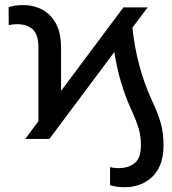

<svg xmlns="http://www.w3.org/2000/svg" viewBox="-20 -558 691 771"><path d="M636.7 25.9Q636.7 107.4 592.8 150.6Q548.8 193.8 479.5 193.8Q447.8 193.8 421.9 185.5V112.8Q436 117.2 456.1 117.2Q496.6 117.2 521.2 96.7Q545.9 76.2 545.9 25.9Q545.9 -8.8 538.1 -37.8Q530.3 -66.9 505.4 -121.6Q459 -223.6 439 -349.1L178.2 0H81.1L134.3 -71.3V-367.7Q134.3 -418.9 111.6 -439.9Q88.9 -460.9 48.3 -460.9Q29.8 -460.9 15.1 -456.5L14.6 -529.3Q41 -537.6 71.3 -537.6Q140.6 -537.6 182.9 -493.9Q225.1 -450.2 225.1 -367.7V-192.9L475.6 -528.3H572.8L511.7 -446.8Q528.8 -287.1 590.3 -154.3Q615.2 -100.6 626 -62Q636.7 -23.4 636.7 25.9Z"/></svg>

Font: LXGW WenKai Screen R
Style: Regular
Weight: 400
Designer: Fontworks Inc.
Version: Version 1.235;May 31, 2022